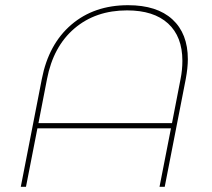

<svg xmlns="http://www.w3.org/2000/svg" viewBox="-20 -719 816 739"><path d="M703 -491Q703 -458 695 -415L614 0H594L638 -225H124L80 0H60L141 -415Q167 -549 254.5 -624Q342 -699 473 -699Q584 -699 643.5 -644.5Q703 -590 703 -491ZM682 -485Q682 -578 627 -628.5Q572 -679 469 -679Q348 -679 266.5 -609.5Q185 -540 161 -415L128 -245H642L675 -415Q682 -450 682 -485Z"/></svg>

Font: TypoPRO Montserrat Alternates
Style: Italic
Weight: 250
Italic angle: -11.3°
Designer: Julieta Ulanovsky
Foundry: Julieta Ulanovsky
Version: Version 6.001